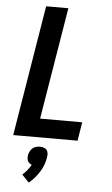

<svg xmlns="http://www.w3.org/2000/svg" viewBox="-64 -777 628 1076"><g transform="rotate(5 250.0 -238.5)"><path d="M30 0 151 -735H276L172 -105H409L392 0ZM140 258 100 216Q115 203 127 188Q139 173 148 157Q140 154 134 149Q128 144 125 137Q122 130 121.5 122Q121 114 122 105Q124 95 129.5 84Q135 73 143.5 65.5Q152 58 163 55Q174 52 185 52Q196 52 206 55Q216 58 222.5 65.5Q229 73 230.5 84Q232 95 230 105Q227 127 219.5 148Q212 169 200 188.5Q188 208 173 225.5Q158 243 140 258Z"/></g></svg>

Font: Iosevka Curly Extrabold
Style: Italic
Weight: 800
Italic angle: -9°
Monospace: yes
Designer: Belleve Invis
Foundry: Belleve Invis
Version: Version 22.1.2; ttfautohint (v1.8.4)